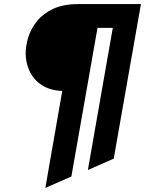

<svg xmlns="http://www.w3.org/2000/svg" viewBox="-20 -720 710 940"><path d="M202 200 284.8 -274.6Q223.7 -277.4 183.9 -303.9Q144.2 -330.4 124.9 -371.5Q105.6 -412.6 105.6 -459.2Q105.6 -496.8 118.8 -538.7Q132 -580.6 161.8 -617.3Q191.6 -654 240.9 -677Q290.3 -700 362.8 -700H670L536.8 56.6L410.2 112.4L532.2 -583.6H457.4L329.4 144.2Z"/></svg>

Font: Overpass
Style: Italic
Weight: 400
Italic angle: -10°
Designer: Delve Withrington, Dave Bailey, Thomas Jockin
Foundry: Delve Fonts LLC
Version: Version 4.000